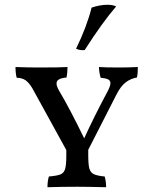

<svg xmlns="http://www.w3.org/2000/svg" viewBox="-20 -783 643 805"><path d="M558 -502Q558 -474 554 -458Q529 -454 508 -438.5Q487 -423 469 -388L350 -155V-134Q350 -94 354.5 -77Q359 -60 373 -53Q387 -46 419 -43Q425 -21 425 2Q345 0 306 0Q235 0 179 2Q179 -24 185 -43Q220 -46 234 -52Q248 -58 253 -74.5Q258 -91 258 -130V-154L115 -414Q100 -438 86.5 -447Q73 -456 50 -457Q45 -475 45 -502Q97 -500 142 -500Q235 -500 263 -502Q263 -477 259 -458Q237 -456 227 -450Q217 -444 217 -433Q217 -420 231 -397Q271 -330 333 -203Q374 -293 428 -394Q443 -421 443 -434Q443 -445 433.5 -450Q424 -455 402 -457Q395 -482 395 -502Q418 -500 482 -500Q516 -500 558 -502ZM299 -579Q344 -671 364 -751Q399 -763 431 -763Q453 -763 467 -756Q409 -689 335 -573Q314 -571 299 -579Z"/></svg>

Font: Vollkorn SC
Style: Regular
Weight: 400
Designer: Friedrich Althausen
Foundry: Friedrich Althausen
Version: Version 4.015